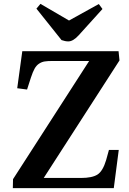

<svg xmlns="http://www.w3.org/2000/svg" viewBox="-20 -981 673 1001"><path d="M300.8 -772 169.9 -936 190.9 -960.9 339.8 -874 495.1 -960 514.2 -934.1 390.1 -796.9Q361.3 -765.1 335.9 -765.1Q320.3 -765.1 300.8 -772ZM598.1 -713.9 603 -666 208 -53.2H401.9Q460.4 -53.2 488.3 -71Q516.1 -88.9 533.2 -146L547.9 -199.2H599.1L573.2 0H46.9L47.9 -46.9L444.8 -663.1H254.9Q228 -663.1 212.6 -660.6Q197.3 -658.2 183.3 -648.9Q169.4 -639.6 160.2 -622.8Q150.9 -606 141.1 -576.2L121.1 -514.2L69.8 -521L96.2 -713.9Z"/></svg>

Font: Literata SemiBold
Style: Italic
Weight: 650
Italic angle: -2.39999°
Designer: Latin by Veronika Burian and Jose Scaglione. Greek by Irene Vlachou. Cyrillic by Vera Evstafieva
Foundry: TypeTogether
Version: Version 3.021